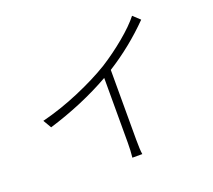

<svg xmlns="http://www.w3.org/2000/svg" viewBox="-130 -939 1261 1135"><g transform="rotate(-20 500.0 -371.5)"><path d="M803.7 -765.6 846.7 -725.6Q723.6 -600.6 576.2 -507.8V-69.3Q576.2 -3.9 581.1 23.4H518.6Q523.4 -17.6 523.4 -69.3V-476.6Q343.8 -375 128.9 -309.6L98.6 -361.3Q215.8 -390.6 335 -441.4Q454.1 -492.2 542 -545.9Q619.1 -594.7 691.4 -654.8Q763.7 -714.8 803.7 -765.6Z"/></g></svg>

Font: Gen Shin Gothic Monospace Light
Style: Regular
Weight: 300
Designer: [Source Han Sans]
Ryoko NISHIZUKA  (kana & ideographs); Paul D. Hunt (Latin, Greek & Cyrillic); Wenlong ZHANG  (bopomofo
Version: Version 1.002.20150607